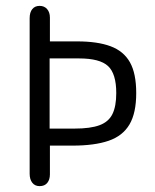

<svg xmlns="http://www.w3.org/2000/svg" viewBox="-20 -625 529 654"><path d="M150 -484V-565Q150 -583 140.5 -594Q131 -605 115 -605Q99 -605 90 -594Q81 -583 81 -563V-33Q81 -14 90 -2.5Q99 9 115 9Q132 9 141 -2Q150 -13 150 -31V-129H227Q302 -129 350 -145.5Q398 -162 421 -201Q444 -240 444 -308Q444 -375 422.5 -413Q401 -451 356.5 -467.5Q312 -484 243 -484ZM149 -187V-426H249Q320 -426 348 -400Q376 -374 376 -308Q376 -263 363 -236.5Q350 -210 319 -198.5Q288 -187 234 -187Z"/></svg>

Font: Beiruti
Style: Regular
Weight: 400
Version: Version 1.00